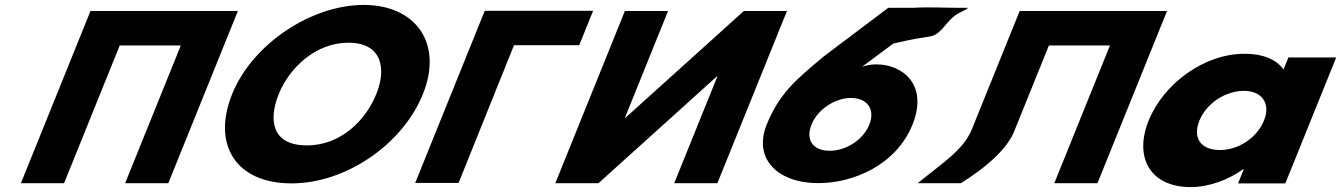

<svg xmlns="http://www.w3.org/2000/svg" viewBox="-20 -747 5462 782"><path d="M467.7 -561.9H716.4L489.7 -0.9H665.5L948.8 -702.1H773H524.3H348.5L65.2 -0.9H241Z M925.5 -363.9C842.8 -159.1 939.4 -0.1 1167.5 -0.1C1389.1 -0.1 1619.8 -159.1 1702.5 -363.9C1785.3 -568.8 1675.3 -726.9 1461.1 -726.9C1248.9 -726.9 1008.3 -568.8 925.5 -363.9ZM1115.3 -363.9C1157.6 -468.5 1263.4 -573 1399 -573C1535.5 -573 1555 -468.5 1512.7 -363.9C1470.5 -259.4 1370.3 -154.8 1230 -154.8C1086 -154.8 1073.1 -259.4 1115.3 -363.9Z M2073.5 -562.9 1847.8 -1.9H1671.1L1954.4 -703.1H2395.7L2339.1 -562.9Z M2902 -436.1H2900.1L2417.6 -0.9H2241.8L2525.1 -702.1H2700.9L2525.1 -266.9H2526.9L3009.5 -702.1H3185.2L2901.9 -0.9H2726.1Z M3869.4 -683.7C3887.1 -697.3 3936.6 -715.3 3916.7 -715.2C3831.3 -714.3 3776.3 -719.4 3697 -715.2H3597.9L3337.2 -518.8C3216.6 -419.4 3152.4 -362.4 3102.6 -239.2C3048.4 -104.9 3141.1 -1.2 3314.1 -1.2C3453.4 -1.2 3629.4 -73.4 3696.4 -239.2C3762.3 -402.4 3655.4 -484.8 3549.7 -484.8C3514.2 -484.8 3490.4 -474.6 3490.4 -474.6L3618.5 -569.6C3643 -574.7 3689.2 -587.4 3764.6 -597.9C3811.9 -604.4 3827.4 -651.4 3869.4 -683.7ZM3285 -239.2C3310.4 -302.1 3381.3 -348 3445.8 -348C3512.2 -348 3546 -302.1 3520.6 -239.2C3495.8 -178 3427.2 -132.9 3358.9 -132.9C3290.6 -132.9 3260.2 -178 3285 -239.2Z M4112.3 -215.9 4252.1 -561.9H4500.8L4274.1 -0.9H4449.9L4733.2 -702.1H4557.4H4308.7H4133L3936.5 -215.9C3900.7 -134.3 3821 -85 3717.8 -0.9H3893.6C4005.9 -70.6 4086.4 -147.1 4112.3 -215.9Z M4658.4 -256C4597.8 -106 4664.4 15 4829.4 15C4906.4 15 4985 -16 5043.7 -58H5045.9L5022.5 0H5215L5422.3 -513H5227.6L5207.8 -464C5178.1 -505 5124.7 -528 5048.8 -528C4883.8 -528 4719 -406 4658.4 -256ZM4865.2 -256C4893.9 -327 4972.4 -377 5046.1 -377C5118.7 -377 5156.8 -327 5128.1 -256C5099.8 -186 5024.6 -136 4948.7 -136C4869.5 -136 4836.9 -186 4865.2 -256Z"/></svg>

Font: Hussar
Style: BdWideOblFour
Weight: 700
Foundry: Cannot Into Space Fonts
Version: Version 2.00